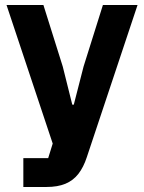

<svg xmlns="http://www.w3.org/2000/svg" viewBox="-20 -545 574 765"><path d="M313 -280 390 -525H528L326 81Q313 121 292.5 147.5Q272 174 241 187Q210 200 165 200H73V85H172L190 27L6 -525H153L230 -280L268 -128H274Z"/></svg>

Font: IBM Plex Sans
Style: Regular
Weight: 400
Designer: Mike Abbink, Paul van der Laan, Pieter van Rosmalen
Foundry: Bold Monday
Version: Version 3.201